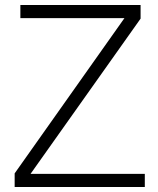

<svg xmlns="http://www.w3.org/2000/svg" viewBox="-20 -753 638 773"><path d="M103 -53H563V0H39V-55L481 -680H62V-733H546V-678Z"/></svg>

Font: IBM Plex Sans JP Light
Style: Regular
Weight: 300
Designer: Mike Abbink; Paul van der Laan; Pieter van Rosmalen; Wujin Sim; Yejin Wi; Jinhee Kim; Boomi Park; Yona Kim; Kichan Ma
Foundry: Sandoll Inc.
Version: Version 1.002